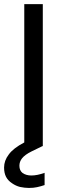

<svg xmlns="http://www.w3.org/2000/svg" viewBox="-42 -717 308 942"><path d="M176.8 190.9Q160.2 196.8 140.1 201.2Q122.6 205.1 100.1 205.1Q79.6 205.1 56.2 200.2Q35.2 194.8 17.1 182.1Q-2.4 169.4 -12.2 150.9Q-22 131.8 -22 105Q-22 70.8 1 41Q22.9 10.3 77.1 -18.1V-696.8H168V0H166L112.8 25.9Q80.1 42 65.9 60.1Q53.2 76.2 53.2 96.2Q53.2 119.6 68.8 131.8Q86.4 144 111.8 144Q140.6 144 176.8 130.9Z"/></svg>

Font: PoppinsZ
Style: Regular
Weight: 400
Designer: Ninad Kale (Devanagari), Jonny Pinhorn (Latin)
Foundry: Indian Type Foundry
Version: Version 3.002;FEAKit 1.0